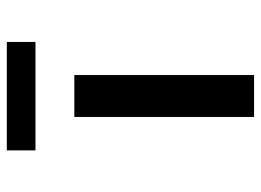

<svg xmlns="http://www.w3.org/2000/svg" viewBox="-121 -644 765 563"><g transform="rotate(-90 261.5 -362.5)"><path d="M200 0V-527H323V0ZM102 -641V-725H420V-641Z"/></g></svg>

Font: Lexend Zetta Medium
Style: Regular
Weight: 500
Designer: Bonnie Shaver-Troup, Thomas Jockin
Foundry: Lexend
Version: Version 1.007